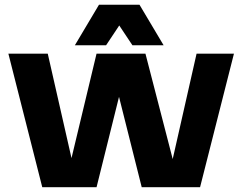

<svg xmlns="http://www.w3.org/2000/svg" viewBox="-20 -785 1016 805"><path d="M157.2 0 15.1 -560.1H180.2L279.8 -122.1L384.8 -560.1H589.8L704.1 -118.2L804.2 -560.1H960.9L818.8 0H574.2L479 -378.9L384.8 0ZM293.9 -595.2 395 -765.1H564.9L666 -595.2H535.2L480 -678.2L424.8 -595.2Z"/></svg>

Font: TASA Explorer
Style: Regular
Weight: 900
Designer: Weizhong Zhang
Foundry: Local Remote
Version: Version 1.000;Glyphs 3.1.2 (3151)